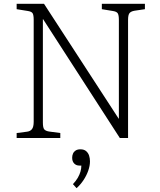

<svg xmlns="http://www.w3.org/2000/svg" viewBox="-20 -721 837 1003"><path d="M67 0V-26L121 -33Q138 -35 147 -46.5Q156 -58 156 -85V-618Q156 -642 150.5 -651.5Q145 -661 123 -664L67 -673V-701H210L600 -101H601V-617Q601 -642 595 -651.5Q589 -661 567 -664L512 -673V-701H737V-673L683 -665Q665 -662 657 -653Q649 -644 649 -617V0H606L205 -621H204V-81Q204 -54 211 -45.5Q218 -37 236 -34L295 -26V0ZM380 262 361 241Q377 224 386.5 207.5Q396 191 400.5 175Q405 159 405 144H395Q378 144 367.5 133Q357 122 357 103Q357 91 361.5 81Q366 71 375.5 65Q385 59 400 59Q419 59 430 68.5Q441 78 445.5 92Q450 106 450 122Q450 145 441 170.5Q432 196 416.5 219.5Q401 243 380 262Z"/></svg>

Font: Literata ExtraLight
Style: Regular
Weight: 250
Designer: Latin by Veronika Burian and Jose Scaglione. Greek by Irene Vlachou. Cyrillic by Vera Evstafieva.
Foundry: TypeTogether
Version: Version 3.103;gftools[0.9.29]